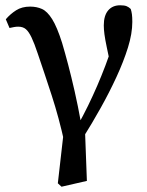

<svg xmlns="http://www.w3.org/2000/svg" viewBox="-20 -516 556 727"><path d="M199 178 226 -59 224 24Q203 -71 176 -154Q149 -237 123 -313Q110 -352 99.5 -374Q89 -396 78 -405.5Q67 -415 49 -415Q41 -415 33 -413.5Q25 -412 16 -410L2 -443Q19 -463 41 -477Q63 -491 94 -491Q119 -491 139 -482Q159 -473 177.5 -443.5Q196 -414 215 -354Q226 -317 238 -271.5Q250 -226 262.5 -171Q275 -116 287 -50L301 -45L309 169L213 191ZM294 6 272 -37Q295 -78 313.5 -116Q332 -154 348 -191Q364 -228 379 -267.5Q394 -307 408 -351L402 -253Q391 -305 384.5 -336Q378 -367 375.5 -386Q373 -405 373 -420Q373 -457 389.5 -476.5Q406 -496 435 -496Q451 -496 459.5 -492.5Q468 -489 475 -482Q478 -473 479.5 -462Q481 -451 481 -433Q481 -389 464.5 -336Q448 -283 421 -224.5Q394 -166 361 -107Q328 -48 294 6Z"/></svg>

Font: Source Serif 4 18pt Medium
Style: Regular
Weight: 500
Designer: Frank Grießhammer
Foundry: Adobe Systems Incorporated
Version: Version 4.004;hotconv 1.0.116;makeotfexe 2.5.65601